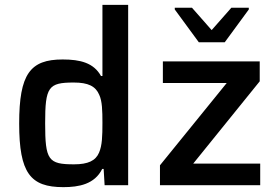

<svg xmlns="http://www.w3.org/2000/svg" viewBox="-20 -763 1143 791"><path d="M241 8C305 8 370 -4 401 -67H407L411 0H508V-743H402V-450H396C366 -504 311 -518 238 -518C104 -518 59 -458 59 -254C59 -50 105 8 241 8ZM700 -724 799 -589H906L1005 -724V-731H933L852 -639L771 -731H700ZM639 -82V0H1052V-89H776L1050 -428V-510H651V-421H914ZM285 -86C179 -86 166 -103 166 -255C166 -405 179 -423 284 -423C343 -423 374 -408 389 -372C401 -346 402 -307 402 -257C402 -203 401 -164 388 -134C374 -101 343 -86 285 -86Z"/></svg>

Font: Saira UNSAM Medium
Style: Regular
Weight: 500
Designer: Hector Gatti with collaboration of the Omnibus-Type team
Foundry: Omnibus-Type
Version: Version 0.072;PS 000.072;hotconv 1.0.88;makeotf.lib2.5.64775